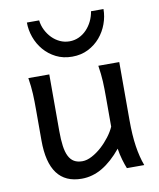

<svg xmlns="http://www.w3.org/2000/svg" viewBox="-86 -825 750 904"><g transform="rotate(-10 289.5 -372.5)"><path d="M231.9 12.2Q75.7 12.2 75.7 -197.8V-341.8Q75.7 -365.2 75.4 -384.3Q75.2 -403.3 74.2 -421.1Q73.2 -439 71.3 -457.5Q69.3 -476.1 65.9 -498H166V-227.1Q166 -185.5 170.2 -155.5Q174.3 -125.5 184.1 -106.2Q193.8 -86.9 209.7 -77.6Q225.6 -68.4 249 -68.4Q270.5 -68.4 294.9 -81.3Q319.3 -94.2 341.6 -114.3Q363.8 -134.3 382.1 -158.4Q400.4 -182.6 410.2 -205.1V-341.8Q410.2 -365.7 409.9 -385Q409.7 -404.3 408.7 -421.9Q407.7 -439.5 405.8 -457.5Q403.8 -475.6 400.4 -498H500.5V-219.7Q500.5 -148.4 508.5 -95Q516.6 -41.5 532.2 0H449.2Q445.8 -8.3 441.9 -19.5Q438 -30.8 434.3 -43.5Q430.7 -56.2 427.5 -70.1Q424.3 -84 422.4 -97.7Q377.9 -43.5 330.8 -15.6Q283.7 12.2 231.9 12.2ZM470.7 -756.8Q470.7 -721.2 458 -686.3Q445.3 -651.4 421.6 -623.5Q397.9 -595.7 364 -578.6Q330.1 -561.5 287.6 -561.5Q244.6 -561.5 210.7 -578.6Q176.8 -595.7 153.1 -623.5Q129.4 -651.4 116.9 -686.3Q104.5 -721.2 104.5 -756.8H163.1Q166 -731.9 177 -710Q188 -688 204.6 -671.1Q221.2 -654.3 242.4 -644.5Q263.7 -634.8 287.6 -634.8Q311.5 -634.8 332.5 -644.5Q353.5 -654.3 369.6 -671.1Q385.7 -688 396.5 -710Q407.2 -731.9 411.1 -756.8H470.7Z"/></g></svg>

Font: Andika DR AuSIL
Style: Regular
Weight: 400
Designer: Annie Olsen & Victor Gaultney
Foundry: SIL International
Version: Version 0.003